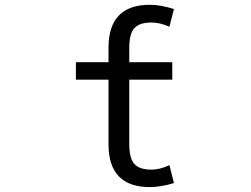

<svg xmlns="http://www.w3.org/2000/svg" viewBox="-20 -762 1040 794"><path d="M692.4 -504.9V-432.6H514.6V-166Q514.6 -108.4 535.2 -84.5Q555.7 -60.5 606.4 -60.5Q641.6 -60.5 680.7 -79.1L699.2 -4.9Q644.5 11.7 599.6 11.7Q428.7 11.7 428.7 -166V-432.6H293.9V-504.9H428.7V-564.5Q428.7 -742.2 599.6 -742.2Q644.5 -742.2 699.2 -724.6L680.7 -651.4Q641.6 -668.9 606.4 -668.9Q556.6 -668.9 535.6 -645.5Q514.6 -622.1 514.6 -564.5V-504.9Z"/></svg>

Font: GenEi Gothic M Regular
Style: Regular
Weight: 400
Designer: o_tamon (Modified); [Source Han Sans]
Ryoko NISHIZUKA  (kana & ideographs); Paul D. Hunt (Latin, Greek & Cyrillic); Wenl
Version: Version 1.1a;Original Version 1.004